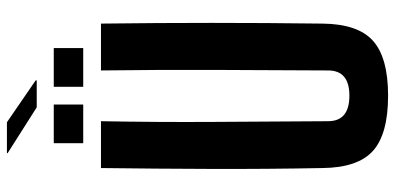

<svg xmlns="http://www.w3.org/2000/svg" viewBox="-306 -798 1114 541"><g transform="rotate(-90 250.5 -528.0)"><path d="M251 9Q143 9 95.5 -33.5Q48 -76 47 -176Q44 -331 44.5 -488Q45 -645 47 -800H179Q176 -645 177 -480.5Q178 -316 179 -160Q179 -100 251 -100Q322 -100 322 -160Q323 -316 323.5 -480.5Q324 -645 322 -800H454Q456 -645 456 -488Q456 -331 454 -176Q453 -76 405.5 -33.5Q358 9 251 9ZM276 -850V-933H385V-850ZM117 -850V-933H226V-850ZM89 -1063V-1065H176L294 -984V-981H218Z"/></g></svg>

Font: Big Shoulders Text ExtraBold
Style: Regular
Weight: 800
Designer: Patric King
Foundry: XO Type Co
Version: Version 1.000; ttfautohint (v1.8.2)